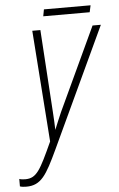

<svg xmlns="http://www.w3.org/2000/svg" viewBox="-81 -848 556 898"><g transform="rotate(-5 197.5 -399.5)"><path d="M154 -777H372L379 -809H160ZM6 10C76 10 102 -36 156 -151L419 -714H380L198 -324C186 -298 176 -271 164 -243C163 -270 162 -298 160 -325L135 -714H97L135 -191C76 -62 58 -25 4 -25C-7 -25 -16 -26 -24 -29V6C-16 9 -5 10 6 10Z"/></g></svg>

Font: Noto Sans ExtraCondensed ExtraLight
Style: Italic
Weight: 200
Width: 2
Italic angle: -12°
Designer: Monotype Design Team
Foundry: Monotype Imaging Inc.
Version: Version 2.013